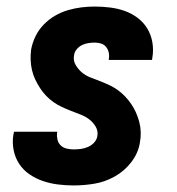

<svg xmlns="http://www.w3.org/2000/svg" viewBox="-20 -558 540 586"><path d="M205 8Q181 8 157 5Q133 2 111 -5.5Q89 -13 70 -26Q51 -39 38.5 -58Q26 -77 21.5 -100.5Q17 -124 21 -148Q22 -150 22 -152Q22 -154 23 -156H155Q155 -155 155 -154.5Q155 -154 154 -153Q153 -142 155.5 -131.5Q158 -121 165.5 -114Q173 -107 183.5 -104.5Q194 -102 205 -102Q216 -102 227 -103.5Q238 -105 248.5 -109.5Q259 -114 267 -122.5Q275 -131 277 -142Q280 -158 272 -171.5Q264 -185 252 -194Q240 -203 225.5 -208.5Q211 -214 197 -219.5Q183 -225 169 -231.5Q155 -238 143 -246.5Q131 -255 120.5 -266Q110 -277 102 -289.5Q94 -302 87.5 -315.5Q81 -329 77.5 -344.5Q74 -360 73.5 -375.5Q73 -391 75 -407Q79 -428 88.5 -447.5Q98 -467 113.5 -483Q129 -499 148 -510Q167 -521 187.5 -527Q208 -533 228.5 -535.5Q249 -538 269 -538Q293 -538 316.5 -535Q340 -532 361 -524.5Q382 -517 400 -503.5Q418 -490 429.5 -471Q441 -452 445 -429Q449 -406 445 -382Q445 -381 444.5 -379Q444 -377 444 -375H312Q312 -375 312 -376Q312 -377 312 -377Q314 -387 312 -397Q310 -407 304 -414.5Q298 -422 289 -425Q280 -428 269 -428Q260 -428 250 -426.5Q240 -425 230.5 -420.5Q221 -416 214 -407.5Q207 -399 206 -389Q203 -373 211 -359.5Q219 -346 230.5 -336.5Q242 -327 256.5 -321.5Q271 -316 285 -310.5Q299 -305 313 -298.5Q327 -292 339 -283.5Q351 -275 361.5 -264Q372 -253 380.5 -240.5Q389 -228 395 -214.5Q401 -201 405 -186Q409 -171 409.5 -155Q410 -139 407 -123Q402 -91 381 -63.5Q360 -36 330.5 -19.5Q301 -3 269 2.5Q237 8 205 8Z"/></svg>

Font: iosevka_custom_sans_ss08 Heavy
Style: Italic
Weight: 900
Italic angle: -10°
Designer: Belleve Invis
Foundry: Belleve Invis
Version: Version 10.3.0; ttfautohint (v1.8.3)